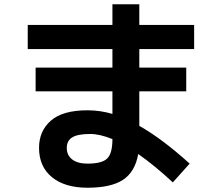

<svg xmlns="http://www.w3.org/2000/svg" viewBox="-20 -820 1040 900"><path d="M110 -703H507V-800H633V-703H890V-590H633V-503H853V-392H633V-230Q741 -169 869 -53L790 35Q709 -41 628 -98Q613 -14 556.5 23Q500 60 390 60Q284 60 223.5 10.5Q163 -39 163 -127Q163 -206 218.5 -254.5Q274 -303 390 -303Q450 -303 507 -286V-392H147V-503H507V-590H110ZM507 -168Q448 -192 403 -192Q344 -192 318.5 -176Q293 -160 293 -127Q293 -92 318.5 -72.5Q344 -53 390 -53Q458 -53 482.5 -77Q507 -101 507 -168Z"/></svg>

Font: M PLUS 1p
Style: Bold
Weight: 700
Version: Version 1.062